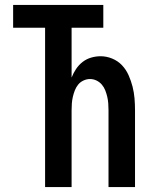

<svg xmlns="http://www.w3.org/2000/svg" viewBox="-20 -755 640 775"><path d="M162 0V-643H33V-735H397V-643H269V-442Q276 -460 287 -476.5Q298 -493 313.5 -505Q329 -517 348 -522.5Q367 -528 386 -528Q410 -528 433 -518.5Q456 -509 472.5 -491.5Q489 -474 499 -451.5Q509 -429 515 -405.5Q521 -382 523 -358Q525 -334 525 -310V0H418V-310Q418 -324 417 -337.5Q416 -351 413 -364Q410 -377 405 -390Q400 -403 391 -413.5Q382 -424 369.5 -430Q357 -436 343 -436Q330 -436 317 -430Q304 -424 295.5 -413.5Q287 -403 282 -390Q277 -377 274 -364Q271 -351 270 -337.5Q269 -324 269 -310V0Z"/></svg>

Font: Iosevka Aile Semibold
Style: Regular
Weight: 600
Designer: Belleve Invis
Foundry: Belleve Invis
Version: Version 31.1.0; ttfautohint (v1.8.4)